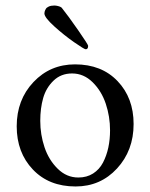

<svg xmlns="http://www.w3.org/2000/svg" viewBox="-20 -674 549 701"><path d="M41 -212.9Q41 -309.6 102.1 -374.3Q163.1 -439 253.9 -439Q351.1 -439 409.4 -377.7Q467.8 -316.4 467.8 -221.2Q467.8 -124.5 407.2 -58.8Q346.7 6.8 255.9 6.8Q158.7 6.8 99.9 -55.2Q41 -117.2 41 -212.9ZM127 -232.9Q127 -182.6 142.6 -136.2Q158.2 -89.8 190.7 -57.9Q223.1 -25.9 266.1 -25.9Q296.9 -25.9 319.8 -40.5Q342.8 -55.2 356 -80.3Q369.1 -105.5 375.5 -135.3Q381.8 -165 381.8 -198.2Q381.8 -248.5 366.2 -295.2Q350.6 -341.8 318.1 -373.8Q285.6 -405.8 243.2 -405.8Q202.6 -405.8 175.5 -379.6Q148.4 -353.5 137.7 -316.2Q127 -278.8 127 -232.9ZM142.1 -625Q142.1 -628.4 143.1 -631.8Q144 -635.3 147 -640.9Q149.9 -646.5 158 -650.1Q166 -653.8 178.2 -653.8Q184.6 -653.8 191.2 -652.1Q197.8 -650.4 200.9 -648.7Q204.1 -647 205.1 -646Q229 -616.2 265.4 -563.7Q301.8 -511.2 301.8 -506.8Q301.8 -494.1 293 -494.1Q287.6 -494.1 250.7 -519.8Q213.9 -545.4 178 -577.9Q142.1 -610.4 142.1 -625Z"/></svg>

Font: Crimson
Style: Roman
Weight: 400
Version: Version 0.8